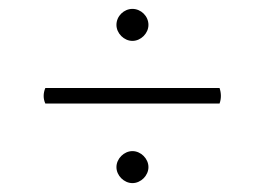

<svg xmlns="http://www.w3.org/2000/svg" viewBox="-20 -568 595 432"><path d="M278 -476C297 -476 314 -493 314 -512C314 -532 297 -548 278 -548C259 -548 242 -532 242 -512C242 -493 259 -476 278 -476ZM82 -370C77 -358 77 -346 82 -335H474C478 -346 478 -358 474 -370ZM278 -156C297 -156 314 -173 314 -192C314 -211 297 -228 278 -228C259 -228 242 -211 242 -192C242 -173 259 -156 278 -156Z"/></svg>

Font: Arima Koshi ExtraLight
Style: Regular
Weight: 275
Designer: Joana Correia and Natanael Gama
Foundry: NDISCOVER
Version: Version 1.019;PS 001.019;hotconv 1.0.88;makeotf.lib2.5.64775